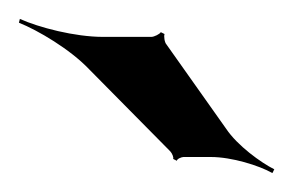

<svg xmlns="http://www.w3.org/2000/svg" viewBox="-41 -719 310 203"><path d="M198 -583 135 -672C133 -674 132 -681 133 -683L129 -685C128 -683 122 -680 119 -680H68C38 -680 0 -690 -20 -699L-21 -695C-1 -687 33 -667 53 -646L139 -559C141 -557 143 -552 142 -551L146 -549C146 -551 151 -553 153 -553H182C204 -553 233 -544 247 -536L249 -540C235 -547 210 -565 198 -583Z"/></svg>

Font: Gamestation Storm
Style: Regular
Weight: 400
Designer: Jonas Hecksher
Foundry: Jonas Hecksher, Playtypeª, e-types AS
Version: Version 1.003